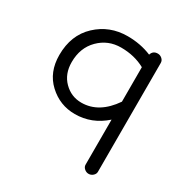

<svg xmlns="http://www.w3.org/2000/svg" viewBox="-144 -520 801 834"><g transform="rotate(30 257.0 -103.5)"><path d="M381 170V-56Q315 3 230 3Q155 3 99.5 -48.5Q44 -100 44 -186Q44 -286 107.5 -345.5Q171 -405 261 -405Q326 -405 381 -382Q388 -405 412 -405Q424 -405 433.5 -396.5Q443 -388 443 -376V170Q443 181 433.5 189.5Q424 198 412 198Q400 198 390.5 189.5Q381 181 381 170ZM230 -54Q318 -54 381 -146V-319Q328 -348 261 -348Q196 -348 151 -303Q106 -258 106 -186Q106 -127 142.5 -90.5Q179 -54 230 -54Z"/></g></svg>

Font: Hoogli Medium
Style: Regular
Weight: 500
Designer: Anand Singh Naorem
Foundry: Brand New Type
Version: Version 1.00 b007